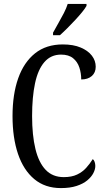

<svg xmlns="http://www.w3.org/2000/svg" viewBox="-20 -951 538 981"><path d="M291 10Q210 10 155 -36Q100 -82 72 -164.5Q44 -247 44 -358Q44 -469 73 -551Q102 -633 159 -678.5Q216 -724 301 -724Q355 -724 392.5 -708Q430 -692 449.5 -666.5Q469 -641 469 -610Q469 -580 449 -562.5Q429 -545 395 -545Q395 -577 385.5 -606Q376 -635 353.5 -653.5Q331 -672 292 -672Q240 -672 207 -634Q174 -596 159 -525.5Q144 -455 144 -358Q144 -260 161 -190Q178 -120 213.5 -83Q249 -46 306 -46Q346 -46 373.5 -59Q401 -72 420 -93Q439 -114 454 -138Q460 -134 463.5 -124Q467 -114 467 -103Q467 -86 457 -66.5Q447 -47 426 -29.5Q405 -12 371.5 -1Q338 10 291 10ZM251 -784Q265 -810 279.5 -835Q294 -860 306.5 -884.5Q319 -909 326 -931H422V-921Q415 -908 399.5 -889Q384 -870 364.5 -849Q345 -828 324.5 -807.5Q304 -787 286 -771H251Z"/></svg>

Font: Noto Serif Khmer ExtraCondensed
Style: Regular
Weight: 400
Width: 2
Designer: Danh Hong and the Monotype Design Team
Foundry: Monotype Imaging Inc.
Version: Version 2.004